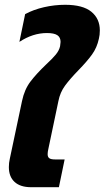

<svg xmlns="http://www.w3.org/2000/svg" viewBox="-20 -782 437 802"><path d="M17 -84Q17 -102 21 -119L72 -360Q82 -408 107 -441Q132 -474 173 -513Q199 -537 213 -554Q227 -571 231 -589Q233 -603 233 -607Q233 -626 219.5 -635Q206 -644 176 -644Q117 -644 61 -607L85 -723Q120 -742 164 -752Q208 -762 252 -762Q326 -762 361.5 -733Q397 -704 397 -655Q397 -636 393 -620Q385 -583 364.5 -554.5Q344 -526 308 -489Q272 -452 251.5 -424Q231 -396 224 -360L182 -160Q179 -147 179 -138Q179 -126 186 -121Q193 -116 210 -116H250L226 0H110Q65 0 41 -22Q17 -44 17 -84Z"/></svg>

Font: Prompt SemiBold
Style: Italic
Weight: 600
Italic angle: -12°
Designer: Katatrad Team
Foundry: CadsonDemak
Version: Version 1.001